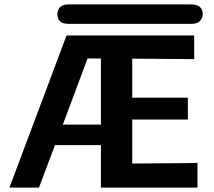

<svg xmlns="http://www.w3.org/2000/svg" viewBox="-20 -857 976 877"><path d="M242 -793Q242 -810 254 -823.5Q266 -837 293 -837H850Q906 -837 906 -793Q906 -775 894 -761.5Q882 -748 853 -748H294Q242 -748 242 -793ZM23 0 284 -695H867V-587L584 -589V-411H838V-311H584V-110L834 -112Q843 -112 858.5 -112.5Q874 -113 882 -113V0H441V-194H231L158 0ZM267 -288H441V-590H380Q371 -566 330.5 -457.5Q290 -349 267 -288Z"/></svg>

Font: Coval
Style: ExtraBold
Weight: 800
Foundry: Context Ltd
Version: Version 001.000